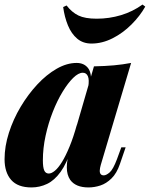

<svg xmlns="http://www.w3.org/2000/svg" viewBox="-24 -808 657 842"><path d="M190 -47Q202 -47 217 -59.5Q232 -72 248 -98Q264 -124 281 -165Q298 -206 314 -264L289 -156Q269 -92 242 -54.5Q215 -17 182.5 -1.5Q150 14 114 14Q54 14 25 -19Q-4 -52 -4 -110Q-4 -166 15 -225.5Q34 -285 66.5 -339.5Q99 -394 139.5 -437.5Q180 -481 224.5 -506.5Q269 -532 312 -532Q345 -532 362.5 -509Q380 -486 374 -433L363 -427Q368 -458 361.5 -473.5Q355 -489 339 -489Q320 -489 297 -466.5Q274 -444 250.5 -405.5Q227 -367 207.5 -317.5Q188 -268 176 -213Q164 -158 164 -105Q164 -74 170 -60.5Q176 -47 190 -47ZM388 -517Q437 -518 475.5 -521.5Q514 -525 551 -532L418 -85Q414 -71 413.5 -60.5Q413 -50 417.5 -44.5Q422 -39 431 -39Q442 -39 457 -52Q472 -65 489 -110L508 -162H527L502 -89Q488 -48 465 -25.5Q442 -3 416 5.5Q390 14 364 14Q308 14 284 -19Q269 -41 269 -74Q269 -107 282 -152ZM400 -726Q455 -726 506.5 -741.5Q558 -757 601 -788L613 -779Q590 -738 552.5 -700.5Q515 -663 469.5 -640Q424 -617 377 -617Q340 -617 314.5 -638.5Q289 -660 274 -696.5Q259 -733 253 -777L268 -784Q291 -754 320 -740Q349 -726 400 -726Z"/></svg>

Font: Playfair Display ExtraBold
Style: Italic
Weight: 800
Italic angle: -14°
Designer: Claus Eggers Sørensen
Foundry: Claus Eggers Sørensen
Version: Version 1.203